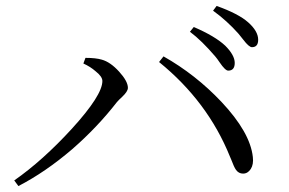

<svg xmlns="http://www.w3.org/2000/svg" viewBox="-20 -724 974 647"><path d="M42 -97 28 -116Q124 -183 222 -290Q325 -403 325 -451Q325 -466 302 -484Q285 -499 261 -510L268 -529Q303 -529 323 -523Q352 -515 381.5 -482.5Q411 -450 411 -428Q411 -416 392 -398Q380 -387 374 -380Q308 -295 223 -221Q133 -144 42 -97ZM799 -139Q784 -139 775 -152Q769 -160 758 -189Q756 -194 755 -196Q680 -382 516 -515L531 -534Q639 -473 726 -381Q823 -278 832 -195Q835 -170 825 -154.5Q815 -139 799 -139ZM749 -486Q739 -486 720 -514Q712 -526 706 -533Q660 -587 620 -617L633 -633Q705 -602 739 -570Q771 -538 771 -512Q771 -486 749 -486ZM829 -565Q819 -565 800 -590Q790 -603 784 -610Q745 -654 698 -688L710 -704Q783 -678 816 -649Q850 -619 850 -590Q850 -565 829 -565Z"/></svg>

Font: GenRyuMin TW R
Style: Regular
Weight: 400
Version: Version 1.501;PS 1;hotconv 16.6.51;makeotf.lib2.5.65220